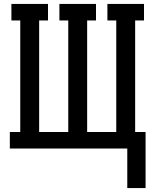

<svg xmlns="http://www.w3.org/2000/svg" viewBox="-20 -755 790 976"><path d="M627 201V0H30V-84H83V-651H38V-735H224V-651H179V-84H327V-651H282V-735H468V-651H423V-84H571V-651H526V-735H712V-651H667V-84H720V201Z"/></svg>

Font: Iosevka Etoile Medium
Style: Regular
Weight: 500
Designer: Belleve Invis
Foundry: Belleve Invis
Version: Version 22.1.2; ttfautohint (v1.8.4)